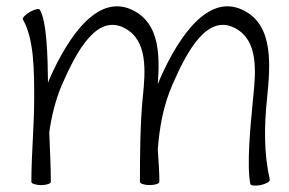

<svg xmlns="http://www.w3.org/2000/svg" viewBox="-20 -580 920 612"><path d="M53 -518C89 -455 89 -353 89 -267C89 -178 80 -89 80 0C80 5 94 10 111 10C129 10 142 5 142 0C142 -52 139 -105 137 -157C144 -210 157 -262 178 -311C226 -421 290 -537 378 -490C451 -451 444 -355 435 -269C427 -188 426 -90 426 0C426 5 440 10 457 10C474 10 488 5 488 0C488 -34 485 -69 483 -103C488 -174 501 -245 530 -311C578 -421 642 -537 730 -490C803 -451 796 -355 787 -269C778 -177 766 -53 778 7C780 12 794 13 811 10C828 6 841 -1 840 -7C821 -91 822 -178 831 -264C842 -373 852 -496 760 -545C648 -606 552 -469 490 -329C488 -323 485 -317 483 -312C490 -407 487 -503 408 -545C296 -606 200 -469 138 -329C136 -325 135 -321 133 -316C132 -406 129 -511 107 -549C104 -554 90 -550 75 -542C60 -533 50 -522 53 -518Z"/></svg>

Font: Nupuram ExtraLight
Style: Regular
Weight: 200
Designer: Santhosh Thottingal (santhosh.thottingal@gmail.com)
Foundry: SMC
Version: Version 1.000